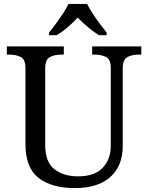

<svg xmlns="http://www.w3.org/2000/svg" viewBox="-20 -951 757 981"><path d="M362 10Q244 10 177 -42Q110 -94 110 -216V-604Q110 -648 85.5 -660Q61 -672 28 -672H15V-714H306V-672H293Q259 -672 235 -659.5Q211 -647 211 -600V-210Q211 -123 258 -86.5Q305 -50 378 -50Q464 -50 505 -94Q546 -138 546 -206V-604Q546 -648 521.5 -660Q497 -672 464 -672H451V-714H702V-672H689Q655 -672 631 -659.5Q607 -647 607 -600V-204Q607 -104 544 -47Q481 10 362 10ZM230 -784Q246 -803 265 -829Q284 -855 302 -882Q320 -909 330 -931H425Q436 -909 453.5 -882Q471 -855 490.5 -829Q510 -803 525 -784V-771H486Q458 -788 429 -812.5Q400 -837 377 -861Q355 -837 326.5 -812.5Q298 -788 269 -771H230Z"/></svg>

Font: Noto Serif Grantha
Style: Regular
Weight: 400
Designer: Monotype Design Team
Foundry: Monotype Imaging Inc.
Version: Version 2.004; ttfautohint (v1.8.4.7-5d5b)